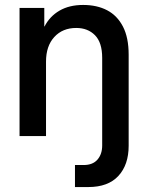

<svg xmlns="http://www.w3.org/2000/svg" viewBox="-20 -550 594 776"><path d="M393 -316Q393 -378 364 -407.5Q335 -437 288 -437Q233 -437 199.5 -400.5Q166 -364 166 -301V0H59V-518H159V-443H160Q181 -484 220.5 -507Q260 -530 316 -530Q372 -530 413 -508.5Q454 -487 477 -442.5Q500 -398 500 -329V39Q500 116 458.5 161Q417 206 337 206H283V117H318Q355 117 374 95Q393 73 393 38Z"/></svg>

Font: TikTok Sans 24pt Medium
Style: Regular
Weight: 500
Version: Version 4.000